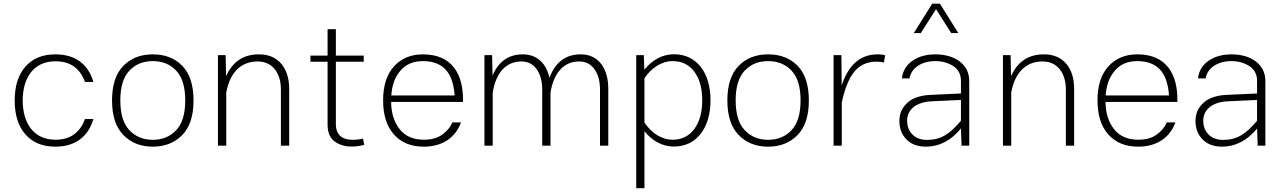

<svg xmlns="http://www.w3.org/2000/svg" viewBox="-20 -789 6971 1040"><path d="M280.3 -494.6C210.9 -494.6 156.7 -472.7 118.2 -428.7C79.1 -384.8 59.6 -323.2 59.6 -244.6C59.6 -166 79.1 -104.5 118.2 -60.5C156.7 -16.6 210.9 5.4 280.3 5.4C385.7 5.4 458 -46.9 485.8 -144.5H439.9C429.7 -112.8 411.6 -85.9 385.3 -64.5C358.4 -43 323.7 -32.2 280.3 -32.2C162.6 -32.2 103 -121.6 103 -244.6C103 -368.2 162.6 -457 280.3 -457C323.7 -457 358.4 -446.3 385.3 -425.3C411.6 -403.8 429.7 -377 439.9 -345.2H485.8C458 -442.9 385.3 -494.6 280.3 -494.6Z M807.6 -494.6C742.2 -494.6 689 -474.1 648.4 -432.6C607.4 -391.1 586.9 -328.6 586.9 -245.1C586.9 -161.6 607.4 -99.1 648.4 -57.6C689 -15.6 742.2 5.4 807.6 5.4C873 5.4 926.3 -15.6 967.3 -57.6C1007.8 -99.1 1028.3 -161.6 1028.3 -245.1C1028.3 -328.6 1007.8 -391.1 967.3 -432.6C926.8 -474.1 873.5 -494.6 807.6 -494.6ZM807.6 -458C859.9 -458 901.9 -440.9 934.6 -406.2C967.3 -371.6 983.4 -317.9 983.4 -245.1C983.4 -172.4 967.3 -118.7 934.6 -84C901.9 -49.3 859.9 -31.7 807.6 -31.7C755.4 -31.7 713.4 -49.3 680.7 -84C647.9 -118.7 631.8 -172.4 631.8 -245.1C631.8 -317.9 647.9 -371.6 680.7 -406.2C713.4 -440.9 755.4 -458 807.6 -458Z M1205.6 -287.6C1224.6 -395 1284.7 -456.1 1374.5 -456.1C1414.1 -456.1 1445.3 -442.4 1467.8 -414.6C1490.2 -386.7 1501.5 -350.1 1501.5 -303.7V0H1546.4V-306.6C1546.4 -364.3 1532.2 -410.2 1503.4 -443.8C1474.6 -477.5 1434.1 -494.6 1382.8 -494.6C1298.3 -494.6 1239.3 -455.1 1204.6 -376L1202.1 -490.2H1160.6V0H1205.6Z M1946.3 -37.6C1934.1 -35.2 1911.6 -31.7 1890.6 -31.7C1833.5 -31.7 1799.3 -58.1 1799.3 -117.2V-454.6H1950.2V-487.8H1799.3V-630.9H1754.4V-487.8H1661.6V-454.6H1754.4V-113.3C1754.4 -71.8 1767.1 -41.5 1792.5 -22.9C1817.9 -4.4 1849.1 4.9 1885.7 4.9C1908.7 4.9 1932.1 1 1953.1 -4.4Z M2487.8 -236.8C2491.7 -386.7 2428.7 -494.6 2271 -494.6C2206.1 -494.6 2153.8 -473.1 2114.3 -429.7C2074.7 -386.2 2055.2 -324.7 2055.2 -245.1C2055.2 -166 2074.7 -104.5 2113.8 -60.5C2152.8 -16.6 2207 5.4 2275.9 5.4C2377 5.4 2447.3 -43.9 2477.1 -126H2430.2C2419.9 -101.1 2402.3 -79.1 2376.5 -60.5C2350.6 -41.5 2317.4 -32.2 2276.4 -32.2C2218.3 -32.2 2174.3 -51.3 2144.5 -89.8C2114.7 -127.9 2099.1 -176.8 2098.6 -236.8ZM2099.6 -272C2103 -326.7 2119.1 -371.6 2148.9 -406.2C2178.2 -440.9 2219.2 -458 2271.5 -458C2395.5 -458 2435.5 -375 2442.4 -272Z M2604 0H2648.9V-287.6C2666 -395 2721.7 -456.1 2803.7 -456.1C2838.9 -456.1 2866.7 -442.4 2886.7 -414.6C2906.7 -386.7 2917 -350.1 2917 -303.7V0H2961.9V-287.6C2979 -395 3034.7 -456.1 3116.7 -456.1C3151.9 -456.1 3179.7 -442.4 3199.7 -414.6C3219.7 -386.7 3230 -350.1 3230 -303.7V0H3274.9V-306.6C3274.9 -364.3 3261.7 -410.2 3235.4 -443.8C3209 -477.5 3172.4 -494.6 3125 -494.6C3043.9 -494.6 2987.8 -452.1 2956.1 -367.2C2939 -446.8 2888.2 -494.6 2812 -494.6C2735.4 -494.6 2680.7 -456.5 2647.9 -379.9L2645.5 -490.2H2604Z M3426.3 230.5H3470.7V-78.1C3513.7 -25.9 3567.4 4.9 3630.4 4.9C3752.4 4.9 3828.6 -95.2 3828.6 -245.6C3828.6 -396.5 3752.9 -495.1 3630.9 -495.1C3567.9 -495.1 3513.2 -464.4 3470.2 -411.6L3467.3 -490.2H3426.3ZM3623.5 -458C3673.3 -458 3712.4 -439 3741.2 -400.4C3769.5 -361.8 3783.7 -310.5 3783.7 -246.1C3783.7 -181.2 3769.5 -129.4 3741.2 -90.8C3712.4 -51.8 3673.3 -32.2 3623.5 -32.2C3563 -32.2 3508.3 -68.8 3470.7 -125.5V-365.2C3507.8 -420.4 3562.5 -458 3623.5 -458Z M4140.6 -494.6C4075.2 -494.6 4022 -474.1 3981.4 -432.6C3940.4 -391.1 3919.9 -328.6 3919.9 -245.1C3919.9 -161.6 3940.4 -99.1 3981.4 -57.6C4022 -15.6 4075.2 5.4 4140.6 5.4C4206.1 5.4 4259.3 -15.6 4300.3 -57.6C4340.8 -99.1 4361.3 -161.6 4361.3 -245.1C4361.3 -328.6 4340.8 -391.1 4300.3 -432.6C4259.8 -474.1 4206.5 -494.6 4140.6 -494.6ZM4140.6 -458C4192.9 -458 4234.9 -440.9 4267.6 -406.2C4300.3 -371.6 4316.4 -317.9 4316.4 -245.1C4316.4 -172.4 4300.3 -118.7 4267.6 -84C4234.9 -49.3 4192.9 -31.7 4140.6 -31.7C4088.4 -31.7 4046.4 -49.3 4013.7 -84C3981 -118.7 3964.8 -172.4 3964.8 -245.1C3964.8 -317.9 3981 -371.6 4013.7 -406.2C4046.4 -440.9 4088.4 -458 4140.6 -458Z M4495.1 0H4539.6V-235.4L4540 -234.9C4548.3 -275.4 4559.6 -312 4574.2 -345.2C4603 -411.6 4650.4 -455.1 4728 -455.1C4746.1 -455.1 4759.3 -453.1 4767.6 -449.7L4774.4 -489.7C4762.7 -493.2 4749.5 -494.6 4734.4 -494.6C4627 -494.6 4570.3 -421.4 4539.1 -326.2L4537.6 -490.2H4495.1Z M5230 -351.1C5230 -443.8 5147.9 -494.6 5047.4 -494.6C4997.1 -494.6 4955.6 -482.9 4921.9 -459.5C4888.2 -435.5 4869.6 -403.8 4865.2 -364.3H4906.7C4911.1 -392.1 4926.3 -415 4951.7 -432.1C4977.1 -449.2 5008.3 -458 5045.9 -458C5083.5 -458 5116.2 -448.7 5144 -430.7C5171.4 -412.6 5185.1 -385.7 5185.1 -351.1V-282.7L5019 -274.9C4964.8 -272.5 4923.8 -258.3 4895 -232.4C4866.2 -206.5 4851.6 -173.3 4851.6 -133.8C4851.6 -92.3 4864.7 -59.1 4890.6 -33.2C4916.5 -7.3 4951.2 5.4 4995.1 5.4C5066.9 5.4 5129.9 -25.9 5185.1 -92.8L5188.5 0H5230ZM4893.6 -135.7C4893.6 -193.8 4940.4 -235.8 5024.9 -240.2L5185.1 -247.6V-134.8C5153.8 -97.2 5124.5 -70.8 5097.2 -55.2C5069.8 -39.1 5038.1 -31.2 5001.5 -31.2C4967.8 -31.2 4941.4 -41 4922.4 -60.5C4903.3 -79.6 4893.6 -105 4893.6 -135.7ZM5071.3 -769H5029.3L4929.7 -609.9H4967.8L5050.3 -739.3L5132.3 -609.9H5170.9Z M5457.5 -287.6C5476.6 -395 5536.6 -456.1 5626.5 -456.1C5666 -456.1 5697.3 -442.4 5719.7 -414.6C5742.2 -386.7 5753.4 -350.1 5753.4 -303.7V0H5798.3V-306.6C5798.3 -364.3 5784.2 -410.2 5755.4 -443.8C5726.6 -477.5 5686 -494.6 5634.8 -494.6C5550.3 -494.6 5491.2 -455.1 5456.5 -376L5454.1 -490.2H5412.6V0H5457.5Z M6357.4 -236.8C6361.3 -386.7 6298.3 -494.6 6140.6 -494.6C6075.7 -494.6 6023.4 -473.1 5983.9 -429.7C5944.3 -386.2 5924.8 -324.7 5924.8 -245.1C5924.8 -166 5944.3 -104.5 5983.4 -60.5C6022.5 -16.6 6076.7 5.4 6145.5 5.4C6246.6 5.4 6316.9 -43.9 6346.7 -126H6299.8C6289.6 -101.1 6272 -79.1 6246.1 -60.5C6220.2 -41.5 6187 -32.2 6146 -32.2C6087.9 -32.2 6043.9 -51.3 6014.2 -89.8C5984.4 -127.9 5968.8 -176.8 5968.3 -236.8ZM5969.2 -272C5972.7 -326.7 5988.8 -371.6 6018.6 -406.2C6047.9 -440.9 6088.9 -458 6141.1 -458C6265.1 -458 6305.2 -375 6312 -272Z M6834 -351.1C6834 -443.8 6752 -494.6 6651.4 -494.6C6601.1 -494.6 6559.6 -482.9 6525.9 -459.5C6492.2 -435.5 6473.6 -403.8 6469.2 -364.3H6510.7C6515.1 -392.1 6530.3 -415 6555.7 -432.1C6581.1 -449.2 6612.3 -458 6649.9 -458C6687.5 -458 6720.2 -448.7 6748 -430.7C6775.4 -412.6 6789.1 -385.7 6789.1 -351.1V-282.7L6623 -274.9C6568.8 -272.5 6527.8 -258.3 6499 -232.4C6470.2 -206.5 6455.6 -173.3 6455.6 -133.8C6455.6 -92.3 6468.8 -59.1 6494.6 -33.2C6520.5 -7.3 6555.2 5.4 6599.1 5.4C6670.9 5.4 6733.9 -25.9 6789.1 -92.8L6792.5 0H6834ZM6497.6 -135.7C6497.6 -193.8 6544.4 -235.8 6628.9 -240.2L6789.1 -247.6V-134.8C6757.8 -97.2 6728.5 -70.8 6701.2 -55.2C6673.8 -39.1 6642.1 -31.2 6605.5 -31.2C6571.8 -31.2 6545.4 -41 6526.4 -60.5C6507.3 -79.6 6497.6 -105 6497.6 -135.7Z"/></svg>

Font: Estedad ExtraLight
Style: Regular
Weight: 200
Designer: Amin Abedi
Version: Version 7.3